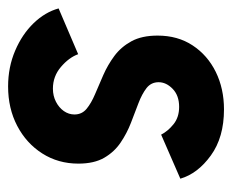

<svg xmlns="http://www.w3.org/2000/svg" viewBox="-70 -501 579 479"><g transform="rotate(90 219.5 -261.5)"><path d="M195.8 7.8Q147.5 7.8 106.4 -9.8Q65.4 -27.3 37.8 -55.9Q10.3 -84.5 1 -118.2L115.2 -167Q123.5 -144 147 -124Q170.4 -104 201.2 -104Q219.2 -104 233.9 -111.6Q248.5 -119.1 257.1 -131.3Q265.6 -143.6 265.6 -157.7Q265.6 -176.3 251.5 -188Q237.3 -199.7 214.8 -209.2Q192.4 -218.8 167.2 -229.7Q142.1 -240.7 119.6 -257.3Q97.2 -273.9 83 -299.8Q68.8 -325.7 68.8 -365.2Q68.8 -415.5 93.3 -452.6Q117.7 -489.7 159.4 -510.3Q201.2 -530.8 252.9 -530.8Q322.8 -530.8 367.9 -498Q413.1 -465.3 425.8 -421.9L315.9 -374Q307.1 -391.1 289.8 -405Q272.5 -418.9 246.6 -418.9Q218.3 -418.9 201.7 -402.8Q185.1 -386.7 185.1 -367.7Q185.1 -349.1 199.7 -337.6Q214.4 -326.2 237.5 -317.4Q260.7 -308.6 286.6 -298.6Q312.5 -288.6 335.7 -272.9Q358.9 -257.3 373.5 -232.2Q388.2 -207 388.2 -167.5Q388.2 -117.2 362.8 -77.4Q337.4 -37.6 293.9 -14.9Q250.5 7.8 195.8 7.8Z"/></g></svg>

Font: Reddit Sans
Style: Bold Italic
Weight: 700
Italic angle: -11.25°
Designer: Stephen Hutchings
Version: Version 1.013